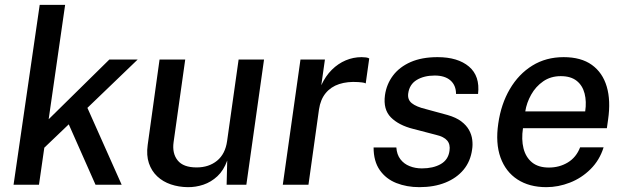

<svg xmlns="http://www.w3.org/2000/svg" viewBox="-20 -763 2580 793"><path d="M36 0 144 -743H249L181 -270.5L431.5 -517H548.5L341 -317.5L482.5 0H374.5L264 -249.5L163 -153L141 0Z M755 10Q718 9.5 685.5 -1.5Q653 -12.5 629.5 -34.5Q606 -56.5 595 -89Q584 -121.5 590 -164.5L639 -517H745L697 -176Q690.5 -129.5 713.8 -100.5Q737 -71.5 792 -71.5Q842.5 -71.5 876.5 -99.2Q910.5 -127 918 -180.5L965.5 -517H1070.5L997.5 0H916L918.5 -100Q904 -59.5 878 -35.2Q852 -11 820 -0.2Q788 10.5 755 10Z M1148 0 1221 -517H1322L1307 -411Q1324.5 -449 1350.5 -474.8Q1376.5 -500.5 1408 -513.8Q1439.5 -527 1473.5 -527Q1483 -527 1491.8 -525.8Q1500.5 -524.5 1505 -521.5L1490.5 -418.5Q1485 -421.5 1475.5 -422.5Q1466 -423.5 1459.5 -424Q1415.5 -427 1381 -415.8Q1346.5 -404.5 1325 -378.2Q1303.5 -352 1297.5 -311L1254 0Z M1712 10Q1660 10 1617 -7Q1574 -24 1548.5 -60.5Q1523 -97 1523 -154H1617Q1619 -124.5 1633.8 -105.2Q1648.5 -86 1671.8 -76.8Q1695 -67.5 1722.5 -67.5Q1769 -67.5 1800.2 -85.2Q1831.5 -103 1836.5 -140Q1840.5 -166.5 1827 -182.5Q1813.5 -198.5 1781 -206L1687 -230.5Q1627 -245.5 1594.5 -278.2Q1562 -311 1570 -370Q1576.5 -415.5 1603.2 -451Q1630 -486.5 1676.2 -506.8Q1722.5 -527 1787 -527Q1871 -527 1917 -488Q1963 -449 1954.5 -375H1863.5Q1863.5 -410.5 1840.5 -430.8Q1817.5 -451 1775.5 -451Q1731.5 -451 1701.2 -432.8Q1671 -414.5 1666 -377Q1662.5 -351.5 1680.8 -336.8Q1699 -322 1738.5 -312.5L1828.5 -288Q1863.5 -278 1885 -261.8Q1906.5 -245.5 1917.2 -226Q1928 -206.5 1930.5 -185.5Q1933 -164.5 1930 -146Q1923.5 -97 1894.8 -62.2Q1866 -27.5 1819.5 -8.8Q1773 10 1712 10Z M2236.5 10Q2166 10 2117.2 -21.8Q2068.5 -53.5 2047.2 -112.5Q2026 -171.5 2038 -253Q2049.5 -333.5 2085.8 -395.2Q2122 -457 2178.5 -492Q2235 -527 2308 -527Q2380 -527 2424.5 -495Q2469 -463 2486 -405.2Q2503 -347.5 2491.5 -269L2486.5 -233.5H2140Q2133 -187 2142.2 -150.2Q2151.5 -113.5 2177.5 -92.2Q2203.5 -71 2247 -71Q2290.5 -71 2325.2 -92Q2360 -113 2376 -154.5H2473Q2456.5 -101.5 2419.2 -64.5Q2382 -27.5 2334 -8.8Q2286 10 2236.5 10ZM2149.5 -303H2397Q2403 -343.5 2394.5 -376.8Q2386 -410 2361.8 -429.2Q2337.5 -448.5 2296 -448.5Q2254.5 -448.5 2223.5 -427Q2192.5 -405.5 2173.8 -372Q2155 -338.5 2149.5 -303Z"/></svg>

Font: Public Sans Thin Medium
Style: Italic
Weight: 500
Italic angle: -8°
Version: Version 2.001